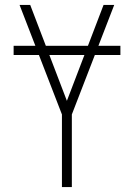

<svg xmlns="http://www.w3.org/2000/svg" viewBox="-20 -755 540 775"><path d="M230 0V-293L59 -735H102L250 -348L398 -735H441L270 -293V0ZM35 -533V-570H466V-533Z"/></svg>

Font: Iosevka Extralight
Style: Regular
Weight: 200
Monospace: yes
Designer: Belleve Invis
Foundry: Belleve Invis
Version: Version 32.0.1; ttfautohint (v1.8.4)